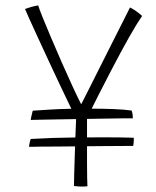

<svg xmlns="http://www.w3.org/2000/svg" viewBox="-20 -679 572 706"><path d="M93 -238Q93.5 -242.5 94.8 -248.8Q96 -255 97.8 -261.5Q99.5 -268 100.5 -272Q136.5 -274.5 166.5 -276.2Q196.5 -278 230 -278.8Q263.5 -279.5 309.5 -279.5Q356 -279.5 396.2 -278Q436.5 -276.5 464 -272.5Q467 -264 467.8 -256.8Q468.5 -249.5 468.5 -244Q457 -244 429 -243.8Q401 -243.5 363.8 -242.8Q326.5 -242 285.8 -241.5Q245 -241 206.5 -240.2Q168 -239.5 138 -239Q108 -238.5 93 -238ZM469.5 -142.5Q457.5 -142.5 428 -142.2Q398.5 -142 359.2 -141.8Q320 -141.5 277.5 -141Q235 -140.5 196 -140.2Q157 -140 128 -139.8Q99 -139.5 87 -139Q87 -144.5 88.8 -153Q90.5 -161.5 93 -168Q135.5 -170.5 174.2 -171.8Q213 -173 255.5 -173.5Q298 -174 351 -174Q385.5 -174 416.5 -173.8Q447.5 -173.5 472 -172.5Q472 -165 471.8 -159.5Q471.5 -154 471 -149.8Q470.5 -145.5 469.5 -142.5ZM260 -244.5Q255.5 -252 240.5 -282.8Q225.5 -313.5 205 -357Q184.5 -400.5 162.2 -448.2Q140 -496 120.2 -539Q100.5 -582 87.2 -611.2Q74 -640.5 72 -646Q83 -650 95 -653.5Q107 -657 120.5 -659Q123.5 -648.5 136.2 -616.5Q149 -584.5 167.8 -540.5Q186.5 -496.5 207 -449.8Q227.5 -403 246.5 -362Q265.5 -321 278.5 -295.5Q286.5 -310.5 304 -345.5Q321.5 -380.5 344 -425.2Q366.5 -470 389.2 -515Q412 -560 430.5 -596.8Q449 -633.5 458 -651.5Q467.5 -647 475.5 -641.5Q483.5 -636 490.2 -630.8Q497 -625.5 502.5 -620.5Q482 -590.5 453.5 -540Q425 -489.5 387 -416.5Q349 -343.5 300 -245.5Q300 -237 300 -215.2Q300 -193.5 300 -169Q300 -144.5 300 -127Q300 -105 300 -76.8Q300 -48.5 300.5 -25.2Q301 -2 301.5 6Q296 6.5 290.5 6.8Q285 7 280 7Q274 7 267.2 6.5Q260.5 6 252 5Q252 -10 252.8 -38.5Q253.5 -67 254.8 -102.8Q256 -138.5 257.2 -175.5Q258.5 -212.5 260 -244.5Z"/></svg>

Font: Grandstander Thin Thin
Style: Regular
Weight: 250
Version: Version 1.200